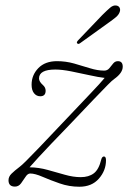

<svg xmlns="http://www.w3.org/2000/svg" viewBox="-20 -684 474 711"><path d="M372.5 -90.5Q372.5 -52.5 346.2 -22.5Q320 7.5 274 7.5Q236 7.5 201 -4.8Q166 -17 137.8 -29.2Q109.5 -41.5 92 -41.5Q82.5 -41.5 74.8 -29.5Q67 -17.5 58 -5.2Q49 7 35.5 7Q11.5 7 11.5 -16.5Q11.5 -30 22.8 -41Q34 -52 52.5 -66Q60 -71.5 76.2 -87.5Q92.5 -103.5 126 -138.5Q159.5 -173.5 218.5 -236Q280 -301 316 -338.8Q352 -376.5 367.5 -395.5Q345 -398 311.2 -405.5Q277.5 -413 243.2 -419.8Q209 -426.5 185 -426.5Q124.5 -426.5 124.5 -393.5Q124.5 -382 138.5 -369.5Q149 -360.5 149 -348Q149 -327.5 129 -327.5Q115 -327.5 106 -338.8Q97 -350 97 -370.5Q97 -406 122 -431.8Q147 -457.5 191 -457.5Q223.5 -457.5 254.5 -448.8Q285.5 -440 313.5 -431.2Q341.5 -422.5 366 -422.5Q377.5 -422.5 384.8 -431.2Q392 -440 399 -448.8Q406 -457.5 416.5 -457.5Q434.5 -457.5 434.5 -437Q434.5 -414 403 -391.5Q396 -387 378.5 -369.2Q361 -351.5 327 -316Q293 -280.5 238 -222.5Q196.5 -179.5 169 -150.8Q141.5 -122 123 -101.8Q104.5 -81.5 89.5 -64.5Q123.5 -64 156.5 -54.8Q189.5 -45.5 220.5 -36.8Q251.5 -28 279 -28Q308.5 -28 327.2 -42Q346 -56 355 -93.5Q358 -104.5 365 -104.5Q372.5 -104.5 372.5 -90.5ZM358.5 -628Q376 -645.5 387.8 -655.5Q399.5 -665.5 411 -663.5Q420 -662 423.2 -654.8Q426.5 -647.5 423 -639Q419.5 -629 409 -620.2Q398.5 -611.5 385 -602L276.5 -524Q269.5 -519 266 -523.5Q263.5 -525.5 265.2 -529Q267 -532.5 270 -535.5Z"/></svg>

Font: Fraunces 9pt S050 Thin
Style: Italic
Weight: 100
Italic angle: -16°
Version: Version 1.000; ttfautohint (v1.8.3)